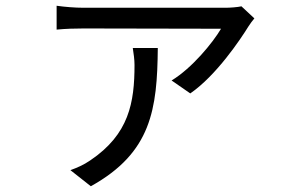

<svg xmlns="http://www.w3.org/2000/svg" viewBox="-20 -569 1040 668"><path d="M442 -402C445 -382 448 -362 448 -343C448 -212 429 -102 294 -11C271 5 247 15 225 23L296 79C507 -38 527 -189 529 -402ZM820 -547C807 -544 780 -542 765 -542H271C241 -542 205 -545 177 -549V-466C208 -469 241 -470 271 -470L749 -469C720 -420 648 -332 577 -289L642 -244C732 -306 816 -431 845 -478C850 -486 859 -498 865 -505Z"/></svg>

Font: Noto Sans CJK KR Regular
Style: Regular
Weight: 400
Designer: Ryoko NISHIZUKA (kana & ideographs); Paul D. Hunt (Latin, Greek & Cyrillic); Wenlong ZHANG (bopomofo); Sandoll Communica
Foundry: Adobe Systems Incorporated
Version: Version 1.004;PS 1.004;hotconv 1.0.82;makeotf.lib2.5.63406